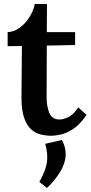

<svg xmlns="http://www.w3.org/2000/svg" viewBox="-20 -660 451 956"><path d="M237 16Q209 16 182.5 9.5Q156 3 134.5 -16.5Q113 -36 100 -74Q87 -112 87 -173L89 -431L18 -430V-500Q48 -501 76 -520.5Q104 -540 125 -572Q146 -604 153 -640H214L213 -500H354V-436L213 -433L212 -176Q212 -131 225.5 -98Q239 -65 277 -65Q296 -65 320.5 -77Q345 -89 370 -125L411 -88Q377 -38 341.5 -16Q306 6 278 11Q250 16 237 16ZM214 276 176 246Q209 187 214 144.5Q219 102 205 56L288 37Q307 71 307 107Q307 149 281.5 192.5Q256 236 214 276Z"/></svg>

Font: Lora SemiBold
Style: Regular
Weight: 600
Designer: Olga Karpushina, Alexei Vanyashin (Cyrillic)
Foundry: Cyreal
Version: Version 3.011; ttfautohint (v1.8.4.7-5d5b)